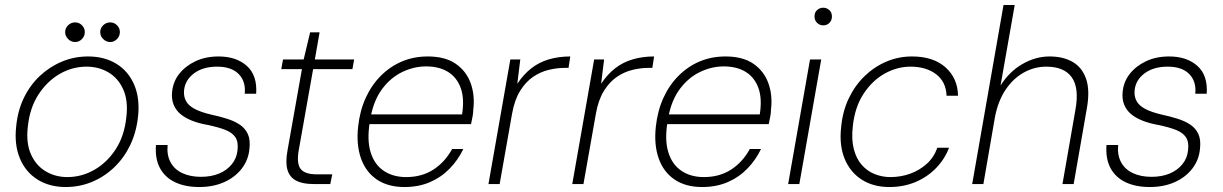

<svg xmlns="http://www.w3.org/2000/svg" viewBox="-20 -740 4918 772"><path d="M244 12Q179 12 131 -18Q83 -48 60 -103Q37 -158 45 -231Q51 -295 76 -346.5Q101 -398 140.5 -435Q180 -472 229.5 -492.5Q279 -513 334 -513Q400 -513 448 -483.5Q496 -454 519.5 -399.5Q543 -345 535 -271Q528 -207 503 -155.5Q478 -104 438.5 -66.5Q399 -29 349.5 -8.5Q300 12 244 12ZM251 -28Q308 -28 359 -57Q410 -86 445 -139.5Q480 -193 488 -269Q496 -335 475.5 -380.5Q455 -426 416 -449Q377 -472 328 -472Q271 -472 220.5 -443Q170 -414 135 -360.5Q100 -307 92 -232Q84 -165 104.5 -119.5Q125 -74 164 -51Q203 -28 251 -28ZM282 -571Q266 -571 254 -583Q242 -595 242 -611Q242 -627 254 -638.5Q266 -650 282 -650Q298 -650 309.5 -638.5Q321 -627 321 -611Q321 -595 309.5 -583Q298 -571 282 -571ZM423 -571Q407 -571 395 -583Q383 -595 383 -611Q383 -627 395 -638.5Q407 -650 423 -650Q439 -650 450.5 -638.5Q462 -627 462 -611Q462 -595 450.5 -583Q439 -571 423 -571Z M781 12Q725 12 684.5 -7Q644 -26 623.5 -63.5Q603 -101 607 -157H654Q650 -117 665.5 -88Q681 -59 713 -44Q745 -29 788 -29Q829 -29 860.5 -42Q892 -55 912 -79.5Q932 -104 935 -136Q939 -169 926.5 -188Q914 -207 885.5 -218Q857 -229 813 -238Q779 -244 751.5 -255Q724 -266 705.5 -281.5Q687 -297 678 -319.5Q669 -342 672 -371Q676 -412 701 -443.5Q726 -475 766.5 -494Q807 -513 859 -513Q930 -513 972.5 -475Q1015 -437 1010 -363H964Q969 -412 940 -442Q911 -472 853 -472Q796 -472 760 -445Q724 -418 720 -376Q718 -353 727.5 -334.5Q737 -316 762 -302.5Q787 -289 830 -279Q863 -272 893 -262.5Q923 -253 944.5 -238.5Q966 -224 976.5 -201Q987 -178 983 -142Q979 -97 952 -62Q925 -27 881 -7.5Q837 12 781 12Z M1240 0Q1197 0 1171 -13.5Q1145 -27 1136 -56.5Q1127 -86 1136 -135L1194 -462H1111L1118 -501H1201L1227 -610H1265L1246 -501H1404L1397 -462H1239L1181 -135Q1172 -82 1189 -60.5Q1206 -39 1254 -39H1316L1308 0Z M1606 12Q1540 12 1495.5 -18Q1451 -48 1431.5 -103Q1412 -158 1420 -231Q1427 -295 1450.5 -346.5Q1474 -398 1511.5 -435.5Q1549 -473 1596.5 -493Q1644 -513 1700 -513Q1770 -513 1812.5 -483.5Q1855 -454 1872.5 -405.5Q1890 -357 1883 -299Q1883 -286 1880 -271Q1877 -256 1874 -241H1453L1460 -280H1838Q1848 -345 1832 -387.5Q1816 -430 1780.5 -451.5Q1745 -473 1693 -473Q1645 -473 1598.5 -451Q1552 -429 1517.5 -383.5Q1483 -338 1470 -268L1467 -250Q1455 -178 1470 -128.5Q1485 -79 1522.5 -53.5Q1560 -28 1613 -28Q1676 -28 1722.5 -58Q1769 -88 1798 -141H1843Q1822 -97 1788 -62Q1754 -27 1708.5 -7.5Q1663 12 1606 12Z M1944 0 2032 -501H2072L2060 -403Q2085 -441 2116.5 -465.5Q2148 -490 2187.5 -501.5Q2227 -513 2273 -513L2266 -467H2249Q2219 -467 2186 -459Q2153 -451 2123.5 -431Q2094 -411 2071.5 -375Q2049 -339 2039 -283L1989 0Z M2281 0 2369 -501H2409L2397 -403Q2422 -441 2453.5 -465.5Q2485 -490 2524.5 -501.5Q2564 -513 2610 -513L2603 -467H2586Q2556 -467 2523 -459Q2490 -451 2460.5 -431Q2431 -411 2408.5 -375Q2386 -339 2376 -283L2326 0Z M2803 12Q2737 12 2692.5 -18Q2648 -48 2628.5 -103Q2609 -158 2617 -231Q2624 -295 2647.5 -346.5Q2671 -398 2708.5 -435.5Q2746 -473 2793.5 -493Q2841 -513 2897 -513Q2967 -513 3009.5 -483.5Q3052 -454 3069.5 -405.5Q3087 -357 3080 -299Q3080 -286 3077 -271Q3074 -256 3071 -241H2650L2657 -280H3035Q3045 -345 3029 -387.5Q3013 -430 2977.5 -451.5Q2942 -473 2890 -473Q2842 -473 2795.5 -451Q2749 -429 2714.5 -383.5Q2680 -338 2667 -268L2664 -250Q2652 -178 2667 -128.5Q2682 -79 2719.5 -53.5Q2757 -28 2810 -28Q2873 -28 2919.5 -58Q2966 -88 2995 -141H3040Q3019 -97 2985 -62Q2951 -27 2905.5 -7.5Q2860 12 2803 12Z M3149 0 3237 -501H3282L3194 0ZM3290 -638Q3276 -638 3265.5 -648Q3255 -658 3255 -674Q3255 -690 3265.5 -699.5Q3276 -709 3290 -709Q3304 -709 3314.5 -699.5Q3325 -690 3325 -674Q3325 -658 3315 -648Q3305 -638 3290 -638Z M3556 12Q3491 12 3444.5 -18Q3398 -48 3376 -102Q3354 -156 3362 -228Q3368 -293 3393 -345Q3418 -397 3457 -434.5Q3496 -472 3544.5 -492.5Q3593 -513 3647 -513Q3733 -513 3782 -469Q3831 -425 3832 -355H3786Q3784 -411 3744 -441.5Q3704 -472 3641 -472Q3587 -472 3537 -444Q3487 -416 3452 -362.5Q3417 -309 3409 -232Q3403 -179 3413 -140.5Q3423 -102 3445 -77Q3467 -52 3497 -40Q3527 -28 3560 -28Q3602 -28 3639.5 -41.5Q3677 -55 3706 -81Q3735 -107 3749 -146H3796Q3779 -101 3744.5 -65Q3710 -29 3662 -8.5Q3614 12 3556 12Z M3889 0 4015 -720H4060L4003 -396Q4038 -452 4091 -482.5Q4144 -513 4200 -513Q4255 -513 4293 -491Q4331 -469 4347 -423Q4363 -377 4350 -304L4297 0H4252L4304 -298Q4320 -386 4289.5 -429Q4259 -472 4187 -472Q4139 -472 4096 -448Q4053 -424 4022.5 -378Q3992 -332 3980 -266L3934 0Z M4603 12Q4547 12 4506.5 -7Q4466 -26 4445.5 -63.5Q4425 -101 4429 -157H4476Q4472 -117 4487.5 -88Q4503 -59 4535 -44Q4567 -29 4610 -29Q4651 -29 4682.5 -42Q4714 -55 4734 -79.5Q4754 -104 4757 -136Q4761 -169 4748.5 -188Q4736 -207 4707.5 -218Q4679 -229 4635 -238Q4601 -244 4573.5 -255Q4546 -266 4527.5 -281.5Q4509 -297 4500 -319.5Q4491 -342 4494 -371Q4498 -412 4523 -443.5Q4548 -475 4588.5 -494Q4629 -513 4681 -513Q4752 -513 4794.5 -475Q4837 -437 4832 -363H4786Q4791 -412 4762 -442Q4733 -472 4675 -472Q4618 -472 4582 -445Q4546 -418 4542 -376Q4540 -353 4549.5 -334.5Q4559 -316 4584 -302.5Q4609 -289 4652 -279Q4685 -272 4715 -262.5Q4745 -253 4766.5 -238.5Q4788 -224 4798.5 -201Q4809 -178 4805 -142Q4801 -97 4774 -62Q4747 -27 4703 -7.5Q4659 12 4603 12Z"/></svg>

Font: DM Sans 18pt ExtraLight
Style: Italic
Weight: 250
Italic angle: -10°
Designer: Colophon Foundry, Jonny Pinhorn
Foundry: Colophon Foundry
Version: Version 4.004;gftools[0.9.30]